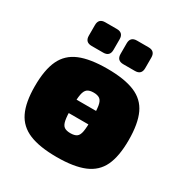

<svg xmlns="http://www.w3.org/2000/svg" viewBox="-168 -847 948 991"><g transform="rotate(30 305.5 -352.0)"><path d="M186 -216V-296H428V-216ZM306 -514Q408 -514 469.5 -488.5Q531 -463 558 -405Q585 -347 585 -249Q585 -153 558 -96Q531 -39 469.5 -13.5Q408 12 306 12Q204 12 142.5 -13.5Q81 -39 53.5 -96Q26 -153 26 -249Q26 -347 53.5 -405Q81 -463 142.5 -488.5Q204 -514 306 -514ZM306 -372Q282 -372 269 -362.5Q256 -353 251 -327Q246 -301 246 -249Q246 -199 251 -173.5Q256 -148 269 -139Q282 -130 306 -130Q330 -130 343 -139Q356 -148 360.5 -173.5Q365 -199 365 -249Q365 -301 360.5 -327Q356 -353 343 -362.5Q330 -372 306 -372ZM434 -716Q473 -716 473 -677V-614Q473 -575 434 -575H365Q326 -575 326 -614V-677Q326 -716 365 -716ZM245 -716Q284 -716 284 -677V-614Q284 -575 245 -575H176Q137 -575 137 -614V-677Q137 -716 176 -716Z"/></g></svg>

Font: Exo 2 Black
Style: Regular
Weight: 900
Designer: Natanael Gama
Foundry: Natanael Gama
Version: Version 2.010